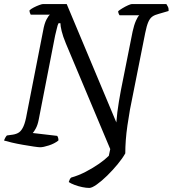

<svg xmlns="http://www.w3.org/2000/svg" viewBox="-30 -724 849 944"><path d="M409 200Q394 200 374.5 196Q355 192 336.5 185Q318 178 308 171Q310 164 313 158Q316 152 320 149Q356 139 391.5 120.5Q427 102 456.5 81.5Q486 61 505 42L512 9L294 -510Q279 -546 273 -571.5Q267 -597 267 -610H258Q256 -607 253.5 -599.5Q251 -592 248.5 -580Q246 -568 241 -549L160 -134Q155 -109 146 -92.5Q137 -76 131 -70L251 -56Q254 -53 256 -45.5Q258 -38 257 -33Q238 -18 210.5 -9Q183 0 167 0Q159 0 135.5 -3.5Q112 -7 83 -12Q54 -17 28.5 -23Q3 -29 -10 -33Q-8 -40 -4 -47Q0 -54 4 -58L33 -62Q52 -65 64 -73.5Q76 -82 85.5 -103Q95 -124 102 -165L182 -573Q188 -608 198.5 -628Q209 -648 216 -652H121Q119 -655 117 -661Q115 -667 115 -673Q122 -680 135.5 -687Q149 -694 162.5 -699Q176 -704 181 -704H298L542 -122Q544 -147 547 -172.5Q550 -198 554.5 -224Q559 -250 564 -278L622 -569Q629 -601 638.5 -622.5Q648 -644 655 -649H558Q556 -651 553.5 -657Q551 -663 551 -669Q558 -675 572 -683.5Q586 -692 599.5 -698Q613 -704 618 -704H788Q791 -700 795.5 -691Q800 -682 799 -670L751 -656Q731 -651 719 -642.5Q707 -634 699 -615.5Q691 -597 684 -562L609 -185Q602 -145 596.5 -107Q591 -69 588.5 -35Q586 -1 586 30Q572 55 548 84Q524 113 497 139.5Q470 166 446 183Q422 200 409 200Z"/></svg>

Font: Texturina 12pt
Style: Italic
Weight: 400
Italic angle: -11°
Designer: Guillermo Torres Carreño
Foundry: Omnibus-Type
Version: Version 1.002